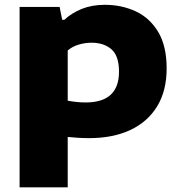

<svg xmlns="http://www.w3.org/2000/svg" viewBox="-20 -578 767 818"><path d="M63.5 220V-548.5H234L245 -493.5H254Q285 -522.5 328.2 -540Q371.5 -557.5 426.5 -557.5Q498 -557.5 558 -529.8Q618 -502 654 -442Q690 -382 690 -286Q690 -192 650 -125.8Q610 -59.5 536 -24.5Q462 10.5 359.5 10.5Q335 10.5 311.8 9Q288.5 7.5 268.5 5.5V220ZM345 -141.5Q487 -141.5 487 -272.5Q487 -340 454.8 -368Q422.5 -396 370 -396Q343 -396 316 -388.2Q289 -380.5 268.5 -363V-149Q284 -146 303.8 -143.8Q323.5 -141.5 345 -141.5Z"/></svg>

Font: Encode Sans Expanded Expanded ExtraBold
Style: Regular
Weight: 800
Width: 7
Designer: Multiple Designers
Foundry: Impallari Type
Version: Version 3.000; ttfautohint (v1.8.3) -l 8 -r 50 -G 200 -x 14 